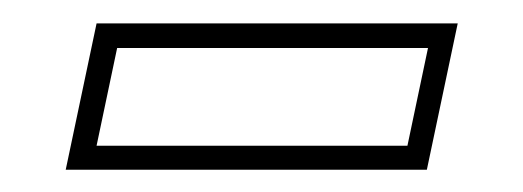

<svg xmlns="http://www.w3.org/2000/svg" viewBox="-20 -708 458 168"><path d="M37.5 -559.5 64.5 -687.5H380.5L353.5 -559.5ZM64.5 -580.5H336.5L354.5 -666H82.5Z"/></svg>

Font: Tourney Expanded ExtraLight
Style: Italic
Weight: 200
Width: 7
Italic angle: -12°
Designer: Tyler Finck
Foundry: Etcetera Type Co
Version: Version 1.010; ttfautohint (v1.8.3)